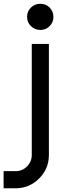

<svg xmlns="http://www.w3.org/2000/svg" viewBox="-104 -746 352 1039"><path d="M164.6 -705.1Q185.1 -684.6 185.1 -654.8Q185.1 -625 164.6 -604.5Q144 -584 114.3 -584Q84.5 -584 63.5 -604.5Q42.5 -625 42.5 -654.8Q42.5 -684.6 63.5 -705.1Q84.5 -725.6 114.3 -725.6Q144 -725.6 164.6 -705.1ZM-84.5 272.9V180.2H-19.5Q16.6 180.2 42.2 154.5Q67.9 128.9 67.9 92.8V-508.3H160.6V92.8Q160.6 167 107.7 220Q54.7 272.9 -19.5 272.9Z"/></svg>

Font: Basically A Sans Serif Medium
Style: Regular
Weight: 500
Designer: Hyung-Suk Kim
Foundry: Mental Design
Version: 1.000